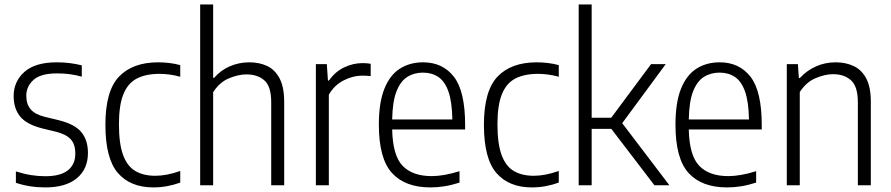

<svg xmlns="http://www.w3.org/2000/svg" viewBox="-20 -828 3980 858"><path d="M182.5 9.5Q112.5 9.5 51 -11V-62Q87.5 -50.5 119 -45.5Q150.5 -40.5 182.5 -40.5Q250 -40.5 283.2 -66.8Q316.5 -93 316.5 -141.5Q316.5 -184.5 295.2 -206.5Q274 -228.5 229.5 -239.5L169.5 -254Q99.5 -271.5 70.2 -307.2Q41 -343 41 -398.5Q41 -464 89.2 -506.8Q137.5 -549.5 233.5 -549.5Q264.5 -549.5 292 -546Q319.5 -542.5 345.5 -536V-485.5Q315.5 -493.5 289.8 -496.8Q264 -500 234.5 -500Q161.5 -500 129.5 -470.8Q97.5 -441.5 97.5 -400Q97.5 -362.5 117 -339.5Q136.5 -316.5 181.5 -305.5L242 -291Q314.5 -273 343.8 -237.2Q373 -201.5 373 -144.5Q373 -73 323.8 -31.8Q274.5 9.5 182.5 9.5Z M665.5 9.5Q562.5 9.5 506.8 -55Q451 -119.5 451 -270.5Q451 -422 512 -485.8Q573 -549.5 687 -549.5Q711 -549.5 736.5 -546.5Q762 -543.5 785.5 -537V-485Q760.5 -492 736.8 -495Q713 -498 693.5 -498Q632 -498 591.8 -477.2Q551.5 -456.5 531.5 -407.2Q511.5 -358 511.5 -272.5Q511.5 -186 530 -135.5Q548.5 -85 584.8 -63.8Q621 -42.5 674 -42.5Q698 -42.5 725.2 -47.5Q752.5 -52.5 785.5 -64V-12Q726 9.5 665.5 9.5Z M874.5 0V-808H932.5V-480H936.5Q967.5 -515 1008 -532.2Q1048.5 -549.5 1094.5 -549.5Q1139 -549.5 1174 -533Q1209 -516.5 1229.5 -477.5Q1250 -438.5 1250 -372V0H1192V-371Q1192 -442 1161.5 -468.8Q1131 -495.5 1081 -495.5Q1045 -495.5 1003 -478Q961 -460.5 932.5 -416V0Z M1391.5 0V-541.5H1440.5L1445.5 -468H1450Q1477 -507 1517.2 -526.5Q1557.5 -546 1600.5 -546Q1620 -546 1636.5 -543V-488Q1627 -489 1618 -489.5Q1609 -490 1598 -490Q1557.5 -490 1515.8 -468.8Q1474 -447.5 1449.5 -405V0Z M1903.5 9.5Q1790.5 9.5 1731.8 -54.8Q1673 -119 1673 -271Q1673 -370 1697.8 -431.5Q1722.5 -493 1767 -521.2Q1811.5 -549.5 1870.5 -549.5Q1958.5 -549.5 2008.5 -484.8Q2058.5 -420 2058.5 -270V-249.5H1732.5Q1735 -133 1779.2 -87Q1823.5 -41 1909.5 -41Q1962.5 -41 2033.5 -63V-12Q1997.5 -0.5 1966 4.5Q1934.5 9.5 1903.5 9.5ZM1870 -503.5Q1830.5 -503.5 1800 -484.2Q1769.5 -465 1751.8 -419.5Q1734 -374 1732.5 -294H2001.5Q2000 -374 1983.8 -419.5Q1967.5 -465 1938.5 -484.2Q1909.5 -503.5 1870 -503.5Z M2357 9.5Q2254 9.5 2198.2 -55Q2142.5 -119.5 2142.5 -270.5Q2142.5 -422 2203.5 -485.8Q2264.5 -549.5 2378.5 -549.5Q2402.5 -549.5 2428 -546.5Q2453.5 -543.5 2477 -537V-485Q2452 -492 2428.2 -495Q2404.5 -498 2385 -498Q2323.5 -498 2283.2 -477.2Q2243 -456.5 2223 -407.2Q2203 -358 2203 -272.5Q2203 -186 2221.5 -135.5Q2240 -85 2276.2 -63.8Q2312.5 -42.5 2365.5 -42.5Q2389.5 -42.5 2416.8 -47.5Q2444 -52.5 2477 -64V-12Q2417.5 9.5 2357 9.5Z M2566 0V-808H2624V-302H2711.5L2889.5 -541.5H2955L2760.5 -277.5L2971.5 0H2904.5L2712 -252H2624V0Z M3229 9.5Q3116 9.5 3057.2 -54.8Q2998.5 -119 2998.5 -271Q2998.5 -370 3023.2 -431.5Q3048 -493 3092.5 -521.2Q3137 -549.5 3196 -549.5Q3284 -549.5 3334 -484.8Q3384 -420 3384 -270V-249.5H3058Q3060.5 -133 3104.8 -87Q3149 -41 3235 -41Q3288 -41 3359 -63V-12Q3323 -0.5 3291.5 4.5Q3260 9.5 3229 9.5ZM3195.5 -503.5Q3156 -503.5 3125.5 -484.2Q3095 -465 3077.2 -419.5Q3059.5 -374 3058 -294H3327Q3325.5 -374 3309.2 -419.5Q3293 -465 3264 -484.2Q3235 -503.5 3195.5 -503.5Z M3496 0V-541.5H3545.5L3550 -479.5H3554.5Q3585.5 -513 3626.2 -531.2Q3667 -549.5 3714 -549.5Q3759.5 -549.5 3795 -532.8Q3830.5 -516 3851 -477.5Q3871.5 -439 3871.5 -373.5V0H3813.5V-371Q3813.5 -441.5 3783.2 -469Q3753 -496.5 3702.5 -496.5Q3667 -496.5 3624.8 -478.8Q3582.5 -461 3554 -416.5V0Z"/></svg>

Font: Encode Sans SmCnd Lt
Style: Regular
Weight: 300
Width: 4
Designer: Multiple Designers
Foundry: Impallari Type
Version: Version 3.002; ttfautohint (v1.8.3) -l 8 -r 50 -G 200 -x 14 